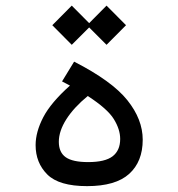

<svg xmlns="http://www.w3.org/2000/svg" viewBox="-20 -651 626 674"><path d="M285.6 2.4Q187 2.4 146 -38.6Q105 -79.6 105 -141.6Q105 -187.5 131.8 -239.3Q158.7 -291 225.6 -350.6Q212.4 -357.9 197.8 -365.2L240.2 -434.6Q373 -366.7 427 -299.3Q481 -231.9 481 -160.6Q481 -83.5 433.3 -40.5Q385.7 2.4 285.6 2.4ZM288.1 -314Q239.3 -273.9 212.9 -232.4Q186.5 -190.9 186.5 -153.3Q186.5 -116.2 210.7 -99.1Q234.9 -82 289.6 -82Q349.1 -82 375.5 -102.5Q401.9 -123 401.9 -163.1Q401.9 -196.8 379.6 -232.9Q357.4 -269 288.1 -314ZM354 -493.7 293 -554.7 231.9 -493.7 163.6 -562.5 231.9 -631.3 293 -569.8 354 -631.3 422.4 -562.5Z"/></svg>

Font: Cascadia Code NF SemiLight
Style: Regular
Weight: 350
Monospace: yes
Designer: Aaron Bell
Foundry: Saja Typeworks
Version: Version 2404.023; ttfautohint (v1.8.4)